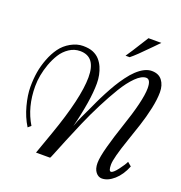

<svg xmlns="http://www.w3.org/2000/svg" viewBox="-155 -1016 1098 1162"><g transform="rotate(20 394.0 -435.5)"><path d="M743.2 -138.2 768.1 -117.2Q744.1 -57.6 705.1 -23.2Q666 11.2 627.4 11.2Q604.5 11.2 587.9 -9.8Q571.3 -30.8 571.3 -68.4Q571.3 -106 591.8 -180.4Q612.3 -254.9 636.7 -326.2Q702.1 -517.1 702.1 -596.2Q702.1 -653.8 672.6 -653.8Q643.1 -653.8 606.4 -617.7Q569.8 -581.5 534.9 -523.9Q500 -466.3 464.4 -396.5Q428.7 -326.7 398.7 -257.1Q368.7 -187.5 345 -129.9Q321.3 -72.3 306.9 -36.1Q292.5 0 291 0H200.2L251 -143.1Q342.8 -402.8 343 -535.9Q343.3 -668.9 242.2 -668.9Q204.6 -668.9 172.6 -647.7Q140.6 -626.5 120.1 -594Q99.6 -561.5 85 -521.5Q58.1 -446.3 58.1 -376Q58.1 -242.7 119.1 -142.1L100.1 -126Q66.9 -179.2 49.6 -244.9Q32.2 -310.5 32.2 -362.5Q32.2 -414.6 39.6 -458.3Q46.9 -502 64 -546.6Q81.1 -591.3 106 -625.7Q130.9 -660.2 169.9 -682.1Q209 -704.1 248.3 -704.1Q287.6 -704.1 313 -693.4Q338.4 -682.6 355 -664.3Q371.6 -646 382.8 -621.1Q403.3 -574.2 403.3 -518.6Q403.3 -462.9 391.6 -390.1Q377 -301.8 357.4 -228Q373 -271.5 384.5 -295.2Q396 -318.8 411.4 -352.1Q426.8 -385.3 439 -411.9Q451.2 -438.5 471.2 -476.6Q491.2 -514.6 508.8 -543.9Q526.4 -573.2 549.6 -604.7Q572.8 -636.2 594.7 -656.7Q645.5 -704.1 690.4 -704.1Q735.4 -704.1 757.8 -674.6Q780.3 -645 780.3 -599.1Q780.3 -553.2 767.1 -492.4Q753.9 -431.6 734.9 -373.5Q715.8 -315.4 696.8 -260.3Q651.4 -128.9 651.4 -87.4Q651.4 -45.9 665.5 -45.9Q679.7 -45.9 707.3 -82.3Q734.9 -118.7 743.2 -138.2ZM535.2 -736.3H508.8Q528.8 -764.2 585.9 -856L603 -883.3H686Q679.2 -876.5 647.5 -843.8Q566.9 -760.7 535.2 -736.3Z"/></g></svg>

Font: Niconne
Style: Regular
Weight: 400
Designer: Vernon Adams
Foundry: Vernon Adams
Version: Version 1.002